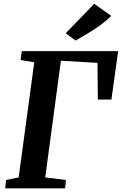

<svg xmlns="http://www.w3.org/2000/svg" viewBox="-20 -1020 660 1040"><path d="M8 0 13 -45 81 -59 165.5 -682.5 91.5 -695 98 -743H620L583.5 -481L510 -480.5L508 -679.5L310 -691L225 -59L337 -45L332.5 0ZM389 -800.5 336 -840 490.5 -999.5 582.5 -934Q553 -904.5 518 -879.8Q483 -855 449.2 -835.2Q415.5 -815.5 389 -800.5Z"/></svg>

Font: Merriweather 24pt
Style: Bold Italic
Weight: 700
Italic angle: -7.8°
Designer: Eben Sorkin
Foundry: Eben Sorkin
Version: Version 2.101